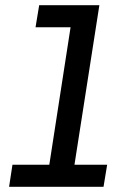

<svg xmlns="http://www.w3.org/2000/svg" viewBox="-20 -720 498 740"><path d="M15 0 28 -85H170L252 -615H117L131 -700H363L267 -85H393L379 0Z"/></svg>

Font: MuseoModerno
Style: Italic
Weight: 400
Italic angle: -9°
Designer: Pablo Cosgaya, Héctor Gatti, Marcela Romero, and the Authors of The MuseoModerno Project.
Foundry: Omnibus-Type Team
Version: Version 1.003